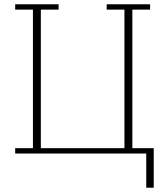

<svg xmlns="http://www.w3.org/2000/svg" viewBox="-20 -718 782 898"><path d="M664 0H51V-25H134V-673H51V-698H254V-673H171V-25H562V-673H479V-698H682V-673H599V-25H699V160H664Z"/></svg>

Font: IBM Plex Serif ExtraLight
Style: Regular
Weight: 200
Designer: Mike Abbink, Paul van der Laan, Pieter van Rosmalen
Foundry: Bold Monday
Version: Version 2.5